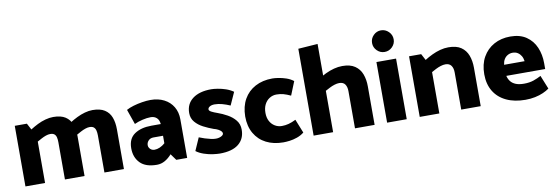

<svg xmlns="http://www.w3.org/2000/svg" viewBox="-55 -1113 4377 1513"><g transform="rotate(-10 2134.0 -356.5)"><path d="M209 0V-331Q225 -340 243.5 -350Q262 -360 280.5 -366.5Q299 -373 315 -373Q337 -373 348.5 -363.5Q360 -354 364 -337Q368 -320 368 -297V0H525V-318Q525 -373 509.5 -414Q494 -455 458.5 -478Q423 -501 362 -501Q332 -501 299 -492Q266 -483 235 -467.5Q204 -452 176 -434L149 -485H52V0ZM524 -331Q540 -340 558.5 -350Q577 -360 596 -366.5Q615 -373 630 -373Q652 -373 663.5 -363.5Q675 -354 679.5 -337Q684 -320 684 -297V0H840V-318Q840 -373 824.5 -414Q809 -455 773 -478Q737 -501 676 -501Q647 -501 614.5 -492Q582 -483 550.5 -467.5Q519 -452 491 -434Z M1057 -152Q1057 -173 1072 -189Q1087 -205 1113 -205H1189V-145Q1169 -127 1147 -117.5Q1125 -108 1104 -108Q1091 -108 1080.5 -114Q1070 -120 1063.5 -130Q1057 -140 1057 -152ZM987 -335Q1014 -348 1051 -357Q1088 -366 1118 -366Q1147 -366 1165.5 -349.5Q1184 -333 1187 -302L1188 -299H1112Q1029 -299 977 -263.5Q925 -228 925 -151Q925 -78 969 -33Q1013 12 1103 12Q1137 12 1167 -5Q1197 -22 1222 -51L1259 0H1346V-309Q1346 -366 1320.5 -409Q1295 -452 1248.5 -476Q1202 -500 1140 -500Q1110 -500 1072.5 -494Q1035 -488 1001.5 -478Q968 -468 945 -455Z M1419 -42Q1444 -23 1480.5 -10.5Q1517 2 1551.5 6.5Q1586 11 1606 11Q1706 11 1757 -30.5Q1808 -72 1808 -145Q1808 -189 1783 -220Q1758 -251 1719.5 -272.5Q1681 -294 1641 -308Q1617 -316 1597.5 -326Q1578 -336 1578 -347Q1578 -360 1593 -369Q1608 -378 1632 -378Q1661 -378 1692 -369.5Q1723 -361 1755 -347L1801 -449Q1774 -468 1741.5 -479Q1709 -490 1677.5 -495Q1646 -500 1626 -500Q1531 -500 1477 -459Q1423 -418 1423 -345Q1423 -303 1448.5 -273Q1474 -243 1513 -223Q1552 -203 1591 -189Q1611 -184 1626 -176Q1641 -168 1649 -159.5Q1657 -151 1657 -142Q1657 -132 1647.5 -125Q1638 -118 1624.5 -114Q1611 -110 1596 -110Q1579 -110 1556 -115Q1533 -120 1509.5 -127.5Q1486 -135 1464 -144Z M2238 -148Q2206 -132 2179.5 -125Q2153 -118 2125 -118Q2095 -118 2069.5 -133.5Q2044 -149 2029.5 -176.5Q2015 -204 2015 -242Q2015 -281 2029.5 -309.5Q2044 -338 2069.5 -354Q2095 -370 2125 -370Q2155 -370 2180.5 -363Q2206 -356 2238 -341L2282 -450Q2256 -470 2224.5 -480.5Q2193 -491 2164 -495.5Q2135 -500 2115 -500Q2037 -500 1978 -468.5Q1919 -437 1886.5 -379.5Q1854 -322 1853 -242Q1853 -163 1886 -106Q1919 -49 1978 -19Q2037 11 2115 11Q2136 11 2165 7.5Q2194 4 2225.5 -7Q2257 -18 2282 -38Z M2514 -331Q2531 -340 2550 -350Q2569 -360 2590 -366.5Q2611 -373 2628 -373Q2660 -373 2674.5 -352.5Q2689 -332 2689 -297V0H2846V-308Q2846 -363 2829.5 -406.5Q2813 -450 2775.5 -475.5Q2738 -501 2675 -501Q2642 -501 2608 -492Q2574 -483 2541.5 -467.5Q2509 -452 2482 -434ZM2514 0V-706L2358 -695V0Z M3103 0V-485H2946V0ZM3024 -552Q3060 -552 3085.5 -577.5Q3111 -603 3111 -638Q3111 -674 3085 -699.5Q3059 -725 3024 -725Q2989 -725 2963.5 -699.5Q2938 -674 2938 -638Q2938 -603 2963.5 -577.5Q2989 -552 3024 -552Z M3364 0V-331Q3380 -340 3399.5 -350Q3419 -360 3439.5 -366.5Q3460 -373 3478 -373Q3509 -373 3524 -352.5Q3539 -332 3539 -297V0H3695V-308Q3695 -363 3678.5 -406.5Q3662 -450 3625 -475.5Q3588 -501 3524 -501Q3491 -501 3457.5 -492Q3424 -483 3391.5 -467.5Q3359 -452 3331 -434L3304 -485H3207V0Z M4246 -200V-247Q4246 -316 4221.5 -373.5Q4197 -431 4146.5 -465.5Q4096 -500 4019 -500Q3945 -500 3888 -468.5Q3831 -437 3798.5 -379.5Q3766 -322 3766 -242Q3766 -163 3800.5 -106Q3835 -49 3899.5 -18.5Q3964 12 4052 12Q4093 12 4129 4.5Q4165 -3 4194.5 -16Q4224 -29 4244 -44L4200 -153Q4173 -138 4139.5 -126.5Q4106 -115 4063 -115Q4023 -115 3997 -125.5Q3971 -136 3956 -155Q3941 -174 3935 -200ZM3933 -289Q3936 -315 3947 -333Q3958 -351 3976 -361Q3994 -371 4015 -371Q4039 -371 4056 -360Q4073 -349 4083.5 -331Q4094 -313 4097 -289Z"/></g></svg>

Font: Catamaran Thin ExtraBold
Style: Regular
Weight: 800
Version: Version 2.000